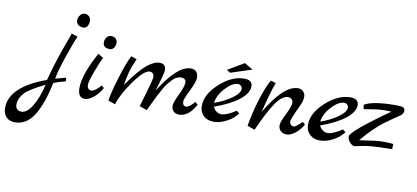

<svg xmlns="http://www.w3.org/2000/svg" viewBox="-201 -955 3306 1522"><g transform="rotate(10 1452.0 -194.0)"><path d="M316 -141Q318 -123 318 -112Q265 -99 222 -82Q185 96 126 187Q67 278 -24 278Q-69 278 -94.5 251Q-120 224 -120 177Q-120 92 -46 22.5Q28 -47 169 -97Q214 -268 277 -433Q296 -483 298 -493L348 -477Q320 -415 279.5 -294Q239 -173 231 -118ZM165 -58Q40 4 7 40Q-36 87 -36 138Q-36 160 -23 173Q-10 186 12 186Q57 186 98.5 117.5Q140 49 165 -58ZM423 -615.5Q423 -594 412.5 -575Q402 -556 378.5 -556Q355 -556 338.5 -569Q322 -582 322 -605.5Q322 -629 338 -647.5Q354 -666 374.5 -666Q395 -666 409 -651.5Q423 -637 423 -615.5Z M617 -424Q561 -424 561 -469Q561 -494 575 -511Q589 -528 611 -528Q633 -528 647 -515Q661 -502 661 -481Q661 -460 649 -442Q637 -424 617 -424ZM604 -129 624 -112Q600 -66 560.5 -33.5Q521 -1 489 -1Q433 -1 433 -79Q433 -176 513 -332Q531 -366 534 -372L577 -346Q556 -308 525.5 -225Q495 -142 495 -118.5Q495 -95 505 -85Q515 -75 529 -75Q556 -75 604 -129Z M1358 -130 1379 -110Q1322 -8 1248 -8Q1218 -8 1201.5 -24.5Q1185 -41 1185 -68.5Q1185 -96 1218 -163Q1251 -230 1253 -265Q1254 -281 1243.5 -291Q1233 -301 1215 -301Q1197 -301 1178.5 -292.5Q1160 -284 1142.5 -265Q1125 -246 1110.5 -228Q1096 -210 1078.5 -177Q1061 -144 1049 -122Q1028 -81 989 1L929 -20Q929 -23 962 -133Q995 -243 995 -264Q995 -285 985 -294.5Q975 -304 960 -304Q915 -304 835.5 -192Q756 -80 734 -1L677 -20Q682 -73 724 -210.5Q766 -348 795 -398L840 -382Q809 -313 797 -265.5Q785 -218 776 -164Q862 -287 920 -336.5Q978 -386 1025 -386Q1076 -386 1076 -335Q1076 -315 1058.5 -256Q1041 -197 1031 -163Q1169 -385 1278 -385Q1305 -385 1321 -368.5Q1337 -352 1337 -319.5Q1337 -287 1299.5 -212Q1262 -137 1262 -117.5Q1262 -98 1270 -89Q1278 -80 1290 -80Q1316 -80 1358 -130Z M1693 -118 1716 -100Q1685 -57 1631 -28.5Q1577 0 1526 0Q1475 0 1444 -30Q1413 -60 1413 -109Q1413 -201 1510.5 -290Q1608 -379 1708 -379Q1774 -379 1774 -327Q1774 -273 1704.5 -218Q1635 -163 1509 -118Q1518 -95 1537 -82Q1556 -69 1576 -69Q1619 -69 1693 -118ZM1504 -148Q1585 -176 1643 -218Q1701 -260 1701 -295Q1701 -308 1691 -318Q1681 -328 1668 -328Q1621 -328 1566.5 -269.5Q1512 -211 1504 -148ZM1759 -461 1588 -405 1559 -423 1691 -501Z M2223 -121 2244 -105Q2222 -61 2183.5 -31Q2145 -1 2114 -1Q2083 -1 2065 -19Q2047 -37 2047 -64Q2047 -91 2081.5 -158.5Q2116 -226 2116 -258Q2116 -272 2104.5 -283.5Q2093 -295 2077 -295Q2026 -295 1974 -217.5Q1922 -140 1858 6L1798 -15Q1817 -131 1852.5 -241.5Q1888 -352 1918 -400L1959 -387Q1931 -316 1888 -142Q2026 -378 2142 -378Q2167 -378 2183.5 -361Q2200 -344 2200 -321Q2200 -298 2194 -279.5Q2188 -261 2156.5 -193.5Q2125 -126 2125 -109Q2125 -92 2135 -82.5Q2145 -73 2154 -73Q2163 -73 2169 -76Q2175 -79 2182.5 -85Q2190 -91 2196 -96Q2202 -101 2210.5 -109.5Q2219 -118 2223 -121Z M2548 -118 2571 -100Q2540 -57 2486 -28.5Q2432 0 2381 0Q2330 0 2299 -30Q2268 -60 2268 -109Q2268 -201 2365.5 -290Q2463 -379 2563 -379Q2629 -379 2629 -327Q2629 -273 2559.5 -218Q2490 -163 2364 -118Q2373 -95 2392 -82Q2411 -69 2431 -69Q2474 -69 2548 -118ZM2359 -148Q2440 -176 2498 -218Q2556 -260 2556 -295Q2556 -308 2546 -318Q2536 -328 2523 -328Q2476 -328 2421.5 -269.5Q2367 -211 2359 -148Z M2960 -74 2959 -32Q2936 -31 2896 -30Q2856 -29 2840.5 -28.5Q2825 -28 2798 -26Q2752 -23 2713 -14Q2664 -3 2660 -3Q2641 -3 2621.5 -26Q2602 -49 2602 -71Q2602 -113 2902 -324Q2889 -325 2842.5 -325Q2796 -325 2681 -305L2675 -339Q2743 -380 2929 -380Q2968 -380 2984.5 -374Q3001 -368 3001 -347Q3001 -324 2975 -305Q2970 -301 2958.5 -294Q2947 -287 2917 -266Q2887 -245 2856.5 -222.5Q2826 -200 2779 -155Q2732 -110 2689 -56Q2827 -78 2875.5 -78Q2924 -78 2960 -74Z"/></g></svg>

Font: Marck Script
Style: Regular
Weight: 400
Designer: Denis Masharov, Marck Fogel
Foundry: Denis Masharov
Version: Version 1.002